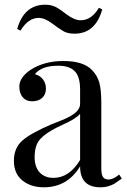

<svg xmlns="http://www.w3.org/2000/svg" viewBox="-20 -788 538 815"><path d="M227 -509Q156 -509 128 -473Q149 -468 162 -451.5Q175 -435 175 -412Q175 -387 159 -372.5Q143 -358 116 -358Q91 -358 76.5 -375Q62 -392 62 -420Q62 -459 109 -491Q167 -529 249 -529Q334 -529 370 -491Q393 -468 401.5 -437.5Q410 -407 410 -351V-73Q410 -48 417 -37Q424 -26 441 -26Q460 -26 486 -47L497 -30Q475 -14 466 -8.5Q457 -3 441.5 2Q426 7 406 7Q320 7 320 -82Q266 7 166 7Q111 7 75 -22Q39 -51 39 -105Q39 -160 75 -191.5Q111 -223 200 -261L248 -280Q320 -310 320 -346V-408Q320 -463 297 -486Q274 -509 227 -509ZM224 -248Q175 -224 151 -198Q127 -172 127 -121Q127 -79 148.5 -56Q170 -33 207 -33Q274 -33 320 -109V-305Q313 -296 295 -284Q280 -274 224 -248ZM172 -768Q197 -768 215 -759Q232 -751 264 -726Q296 -702 323 -702Q368 -702 400 -755L414 -748Q385 -645 296 -645Q270 -645 252 -654Q229 -667 202 -688Q170 -712 144 -712Q100 -712 67 -658L53 -665Q82 -768 172 -768Z"/></svg>

Font: Playfair Display
Style: Regular
Weight: 400
Designer: Claus Eggers S?rensen
Foundry: Claus Eggers S?rensen
Version: Version 1.003